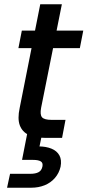

<svg xmlns="http://www.w3.org/2000/svg" viewBox="-20 -644 411 897"><path d="M168 -624H269L172 -140Q166 -108 176.5 -96Q187 -84 221 -84H286L270 0H189Q143 0 113.5 -14Q84 -28 72.5 -58.5Q61 -89 72 -140ZM66 -419 82 -501H369L353 -419ZM164 43 160 40Q195 40 220.5 50.5Q246 61 257.5 82Q269 103 263 135Q256 165 236.5 187.5Q217 210 188.5 221.5Q160 233 126 233H13L27 168H122Q146 168 160 160.5Q174 153 178 135Q182 117 170.5 110Q159 103 135 103H83L114 -55H184Z"/></svg>

Font: Albert Sans Medium
Style: Italic
Weight: 500
Italic angle: -11.25°
Designer: Andreas Rasmussen
Foundry: a.Foundry
Version: Version 1.025